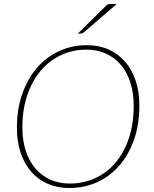

<svg xmlns="http://www.w3.org/2000/svg" viewBox="-20 -938 772 965"><path d="M680.5 -407.5Q680.5 -313 653.8 -236.5Q627 -160 579.8 -105.8Q532.5 -51.5 468 -22.2Q403.5 7 328 7Q268 7 219.2 -14.5Q170.5 -36 136.2 -75.5Q102 -115 83.5 -171Q65 -227 65 -295.5Q65 -390 92 -466.5Q119 -543 166.2 -597.5Q213.5 -652 277.8 -681.5Q342 -711 416.5 -711Q477 -711 525.8 -689.2Q574.5 -667.5 609 -627.8Q643.5 -588 662 -532Q680.5 -476 680.5 -407.5ZM652 -407Q652 -472 635 -524Q618 -576 587 -612.5Q556 -649 512 -668.8Q468 -688.5 413.5 -688.5Q346 -688.5 287.2 -661.2Q228.5 -634 185.2 -583.2Q142 -532.5 117.2 -460Q92.5 -387.5 92.5 -297Q92.5 -232 109.5 -180Q126.5 -128 157.8 -91.5Q189 -55 232.8 -35.2Q276.5 -15.5 330.5 -15.5Q399.5 -15.5 458.5 -42.5Q517.5 -69.5 560.5 -120.2Q603.5 -171 627.8 -243.5Q652 -316 652 -407ZM566.5 -918 400 -774Q394 -769.5 387 -769.5H371.5L513 -909Q518 -914.5 522.8 -916.2Q527.5 -918 536 -918Z"/></svg>

Font: Lato ExtraLight
Style: Italic
Weight: 275
Italic angle: -7°
Designer: Lukasz Dziedzic with Adam Twardoch and Botio Nikoltchev
Foundry: tyPoland Lukasz Dziedzic
Version: Version 2.015; 2015-08-06; http://www.latofonts.com/